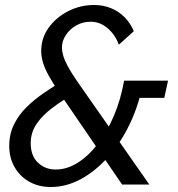

<svg xmlns="http://www.w3.org/2000/svg" viewBox="-20 -739 712 769"><path d="M184 10Q135 10 97.5 -11Q60 -32 38.5 -69.5Q17 -107 17 -154Q17 -202 36 -240.5Q55 -279 86.5 -310Q118 -341 157 -367.5Q196 -394 236 -418L278 -365Q228 -336 188.5 -306Q149 -276 126 -242Q103 -208 103 -165Q103 -115 132 -87.5Q161 -60 203 -60Q248 -60 291 -87Q334 -114 371.5 -162.5Q409 -211 436.5 -276Q464 -341 477 -416H555Q538 -323 501 -245Q464 -167 413 -110Q362 -53 303.5 -21.5Q245 10 184 10ZM218 -367Q193 -404 176.5 -433.5Q160 -463 152.5 -487.5Q145 -512 145 -534Q145 -586 174.5 -627.5Q204 -669 252.5 -694Q301 -719 357 -719Q393 -719 424 -706.5Q455 -694 478.5 -670.5Q502 -647 516 -614L456 -560Q442 -599 411.5 -625.5Q381 -652 343 -652Q312 -652 286 -637.5Q260 -623 244 -599Q228 -575 228 -548Q228 -535 233 -517Q238 -499 251 -474.5Q264 -450 288 -415L578 0H469ZM487 -416H653L638 -347H472Z"/></svg>

Font: Raleway Thin Medium
Style: Italic
Weight: 500
Italic angle: -12°
Version: Version 4.026